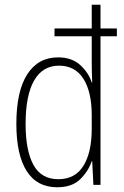

<svg xmlns="http://www.w3.org/2000/svg" viewBox="-20 -780 525 810"><path d="M221 10Q136 10 92.5 -58.5Q49 -127 49 -257Q49 -395 95 -466.5Q141 -538 225 -538Q283 -538 318.5 -505.5Q354 -473 367 -432H369Q368 -454 367.5 -475Q367 -496 367 -516V-627H210V-660H367V-760H404V-660H473V-627H404V0H374L369 -100H367Q353 -58 318.5 -24Q284 10 221 10ZM226 -24Q297 -24 332 -80.5Q367 -137 367 -237V-294Q367 -392 332 -447.5Q297 -503 229 -503Q160 -503 124 -440.5Q88 -378 88 -257Q88 -145 121 -84.5Q154 -24 226 -24Z"/></svg>

Font: Noto Sans Arabic Cond ExtLt
Style: Regular
Weight: 200
Width: 3
Designer: Monotype Design Team, Nadine Chahine, Nizar Qandah and Khaled Hosny
Foundry: Monotype Imaging Inc.
Version: Version 2.012; ttfautohint (v1.8.4.7-5d5b)